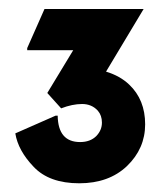

<svg xmlns="http://www.w3.org/2000/svg" viewBox="-20 -782 363 434"><path d="M80.6 -761.7H304.7L219.7 -620.1Q251.5 -610.4 272 -590.8Q308.1 -556.6 308.1 -501Q308.1 -446.3 267.1 -406.7Q226.1 -367.7 159.2 -367.7Q91.3 -367.7 56.2 -404.8Q21 -441.4 14.6 -480.5L105.5 -520.5H110.4Q111.3 -460.9 161.1 -460.9Q184.1 -460.9 197.8 -474.6Q210.4 -487.8 210.4 -504.9Q210.4 -521 201.2 -531.7Q187.5 -546.9 165.5 -546.9Q143.6 -546.9 118.2 -537.1L86.9 -571.8L145.5 -668.5H41.5V-673.3Z"/></svg>

Font: Nova Round
Style: Bold
Weight: 700
Designer: Wojciech Kalinowski "wmk69" (wmk69@o2.pl)
Foundry: Wojciech Kalinowski "wmk69" (wmk69@o2.pl)
Version: Version 3.1.0; 2021-05-23